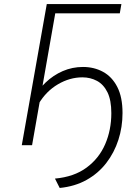

<svg xmlns="http://www.w3.org/2000/svg" viewBox="-20 -720 668 952"><path d="M276 212 252.5 165.5Q347 157 409 111.2Q471 65.5 501.5 -5Q532 -75.5 532 -159Q532 -223.5 512.8 -262.5Q493.5 -301.5 460.8 -319Q428 -336.5 388.5 -336.5Q326 -336.5 267.2 -302Q208.5 -267.5 171.5 -205L141.5 -226Q167.5 -274 205.8 -310.5Q244 -347 291.2 -367.5Q338.5 -388 391.5 -388Q446.5 -388 491 -363.8Q535.5 -339.5 561.5 -289Q587.5 -238.5 587.5 -159.5Q587.5 -90 567 -26.5Q546.5 37 507 88.2Q467.5 139.5 409.5 172Q351.5 204.5 276 212ZM88 0 212 -700H582L574 -654H254L139 0Z"/></svg>

Font: Overpass ExtraLight
Style: Italic
Weight: 250
Italic angle: -10°
Designer: Delve Withrington, Dave Bailey, Thomas Jockin
Foundry: Delve Fonts LLC
Version: Version 4.000